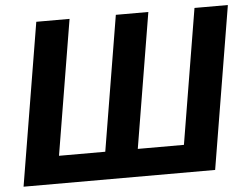

<svg xmlns="http://www.w3.org/2000/svg" viewBox="-51 -792 1102 856"><g transform="rotate(-5 499.5 -364.0)"><path d="M141.1 -727.5H290L189.9 -123.5H397L497.1 -727.5H642.6L542.5 -123.5H749L849.1 -727.5H998.5L877.9 0H20.5Z"/></g></svg>

Font: Inter
Style: Bold Italic
Weight: 700
Italic angle: -9.39999°
Designer: Rasmus Andersson
Foundry: rsms
Version: Version 4.001;git-9221beed3